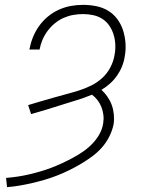

<svg xmlns="http://www.w3.org/2000/svg" viewBox="-20 -548 640 791"><path d="M9 223 5 185Q29 183 52.5 179.5Q76 176 99.5 170.5Q123 165 145.5 158.5Q168 152 190.5 143.5Q213 135 235.5 124.5Q258 114 279.5 102.5Q301 91 321.5 77Q342 63 359.5 45Q377 27 389 6Q401 -15 405 -39Q408 -57 406 -74Q404 -91 398 -106.5Q392 -122 382 -135Q372 -148 359 -158Q328 -145 296.5 -135.5Q265 -126 234 -116Q203 -106 171.5 -96.5Q140 -87 108 -78L96 -115Q122 -123 148 -130.5Q174 -138 200 -145.5Q226 -153 252.5 -160Q279 -167 304.5 -175Q330 -183 355.5 -195.5Q381 -208 401.5 -227Q422 -246 435 -271Q448 -296 452 -322Q456 -343 455 -364.5Q454 -386 448 -405.5Q442 -425 430.5 -442Q419 -459 402 -470Q385 -481 364.5 -485.5Q344 -490 322 -490Q302 -490 282 -486.5Q262 -483 242.5 -474.5Q223 -466 206 -452Q189 -438 176 -420.5Q163 -403 155 -384Q147 -365 143 -344H101Q106 -370 115.5 -394Q125 -418 140.5 -440Q156 -462 177 -479.5Q198 -497 222.5 -508Q247 -519 272 -523.5Q297 -528 322 -528Q350 -528 377 -522.5Q404 -517 426 -503.5Q448 -490 463.5 -469Q479 -448 487 -423Q495 -398 497 -370.5Q499 -343 494 -316Q491 -295 483 -275Q475 -255 462.5 -237Q450 -219 433.5 -204Q417 -189 398 -178Q412 -165 423 -149Q434 -133 440.5 -115Q447 -97 449 -76.5Q451 -56 448 -36Q443 -11 430.5 14Q418 39 400 59.5Q382 80 359.5 96.5Q337 113 313.5 127Q290 141 265.5 153Q241 165 215.5 175Q190 185 164.5 192.5Q139 200 113 206Q87 212 61 216.5Q35 221 9 223Z"/></svg>

Font: Iosevka Etoile XLtObl
Style: Regular
Weight: 200
Italic angle: -9°
Designer: Belleve Invis
Foundry: Belleve Invis
Version: Version 15.5.2; ttfautohint (v1.8.4)